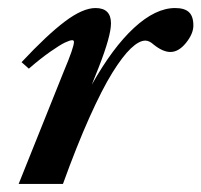

<svg xmlns="http://www.w3.org/2000/svg" viewBox="-20 -458 501 478"><path d="M26.4 0 139.2 -281.2Q164.1 -340.3 164.1 -353.5Q164.1 -357.9 159.7 -357.9Q154.3 -357.9 141.8 -352.1Q129.4 -346.2 105.2 -329.3Q81.1 -312.5 51.8 -287.1L33.7 -303.2Q97.2 -371.1 141.6 -404.5Q186 -438 217.8 -438Q256.3 -438 256.3 -399.9Q256.3 -368.2 225.6 -290L208.5 -247.1Q260.3 -339.4 313.7 -388.7Q367.2 -438 416 -438Q439.5 -438 450.4 -427.7Q461.4 -417.5 461.4 -394.5Q461.4 -374 443.1 -351.3Q424.8 -328.6 404.3 -328.6Q385.3 -328.6 362.3 -347.2Q351.6 -356.9 341.8 -356.9Q326.2 -356.9 305.7 -337.4Q285.2 -317.9 259.8 -277.1Q234.4 -236.3 202.6 -165.5Q170.9 -94.7 136.7 0Z"/></svg>

Font: Elstob 14pt
Style: Bold Italic
Weight: 700
Italic angle: -20°
Designer: Peter S. Baker
Version: Version 1.015